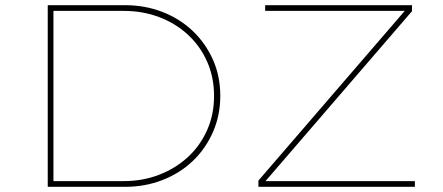

<svg xmlns="http://www.w3.org/2000/svg" viewBox="-20 -720 1708 740"><path d="M164 0V-700H462Q539 -700 606 -674Q673 -648 722.5 -601Q772 -554 800.5 -490.5Q829 -427 829 -350Q829 -275 800.5 -210.5Q772 -146 722.5 -99Q673 -52 606 -26Q539 0 462 0ZM186 -13 176 -22H457Q530 -22 593.5 -46.5Q657 -71 704.5 -115Q752 -159 778.5 -219Q805 -279 805 -350Q805 -422 778.5 -482Q752 -542 704.5 -586Q657 -630 593.5 -654Q530 -678 457 -678H175L186 -689ZM976 0V-24L1552 -692L1553 -678H1002V-700H1568V-677L993 -10L995 -22H1579V0Z"/></svg>

Font: Lexend Mega Thin
Style: Regular
Weight: 250
Version: Version 1.007